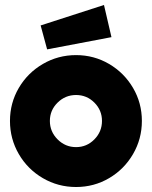

<svg xmlns="http://www.w3.org/2000/svg" viewBox="-20 -742 609 770"><path d="M20 -257Q20 -329 55.5 -389.5Q91 -450 152 -485.5Q213 -521 285 -521Q357 -521 417.5 -485.5Q478 -450 513.5 -389.5Q549 -329 549 -257Q549 -185 513.5 -124Q478 -63 417.5 -27.5Q357 8 285 8Q213 8 152 -27.5Q91 -63 55.5 -124Q20 -185 20 -257ZM389 -257Q389 -300 358.5 -330.5Q328 -361 285 -361Q242 -361 211 -330.5Q180 -300 180 -257Q180 -214 211 -183Q242 -152 285 -152Q328 -152 358.5 -183Q389 -214 389 -257ZM143 -640 397 -722 427 -593 169 -544Z"/></svg>

Font: Lineal Heavy
Style: Regular
Weight: 900
Designer: Created by Frank Adebiaye with contributions from Anton Moglia & Ariel Martín Pérez
Created by Frank ADEBIAYE with FontF
Foundry: Velvetyne Type Foundry
Version: Version 2.000